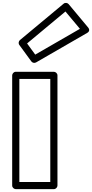

<svg xmlns="http://www.w3.org/2000/svg" viewBox="-20 -1306 642 1340"><path d="M169 -1002.8 436.8 -1225.8 537.8 -1104.8 225.9 -924.9ZM119 -1026.2C110.1 -1018.8 106.7 -1003.4 114.8 -992.3L198.8 -877.3C205.6 -867.9 220.1 -863.8 231.5 -870.3L588.5 -1076.3C611.8 -1089.8 599.9 -1108.4 595.2 -1114L459.2 -1277C451.2 -1286.6 434.9 -1289.3 424 -1280.2ZM65 -780V-11C65 4.1 79.3 14 90 14H356C371.1 14 381 -0.3 381 -11V-780C381 -795.1 366.7 -805 356 -805H90C74.9 -805 65 -790.7 65 -780ZM115 -755H331V-36H115Z"/></svg>

Font: Poland Can Into
Style: BigWritingsOLn
Weight: 700
Foundry: Cannot Into Space Fonts
Version: Version 0.92